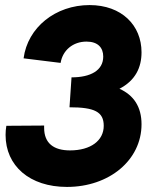

<svg xmlns="http://www.w3.org/2000/svg" viewBox="-20 -727 600 757"><path d="M244 10C411 10 538 -96 538 -237C538 -306 507 -352 451 -377C514.5 -410 538 -461.5 538 -521C538 -627 460 -707 333 -707C199 -707 89 -619 73 -497L219 -479C227 -529 268 -563 321 -563C366 -563 387 -539 387 -504C387 -449 337 -422 262 -422L254 -304C353 -304 389 -286 389 -231C389 -173 338 -134 256 -134C192 -134 154 -162 154 -223V-232L5 -231C3 -219 2 -207 2 -195C2 -73 97 10 244 10Z"/></svg>

Font: HK Grotesk Black
Style: Italic
Weight: 900
Italic angle: -16°
Designer: Alfredo Marco Pradil
Foundry: Hanken Design Co.
Version: Version 3.001;FEAKit 1.0